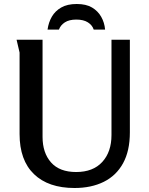

<svg xmlns="http://www.w3.org/2000/svg" viewBox="-20 -929 747 961"><path d="M193 -730V-244Q193 -164 235.5 -116Q278 -68 361 -68Q446 -68 492 -118.5Q538 -169 538 -253V-730H630V-266Q630 -174 596 -112Q562 -50 499.5 -19Q437 12 353 12Q222 12 150 -57.5Q78 -127 78 -258V-666L63 -730ZM218 -781Q223 -817 239.5 -845.5Q256 -874 286.5 -891.5Q317 -909 364 -909Q411 -909 440.5 -891.5Q470 -874 486.5 -845Q503 -816 506 -781H449Q442 -803 420 -817Q398 -831 362 -831Q326 -831 304.5 -817Q283 -803 275 -781Z"/></svg>

Font: Rosario Light SemiBold
Style: Regular
Weight: 600
Version: Version 1.101; ttfautohint (v1.8.1.43-b0c9)